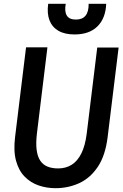

<svg xmlns="http://www.w3.org/2000/svg" viewBox="-20 -976 642 1006"><path d="M271 10Q224 10 182 -4.5Q140 -19 109 -50.8Q78 -82.5 64 -133.8Q50 -185 59 -258L116.5 -728H228.5L173.5 -277Q167.5 -226 172 -190.8Q176.5 -155.5 191 -134Q205.5 -112.5 229.2 -103Q253 -93.5 284.5 -93.5Q324.5 -93.5 355.2 -112.5Q386 -131.5 406.2 -172Q426.5 -212.5 434.5 -277L489.5 -727H601.5L544 -258Q532 -160.5 492.2 -101.5Q452.5 -42.5 394.8 -16.2Q337 10 271 10ZM370.5 -795.5Q319 -795.5 286 -814.8Q253 -834 239.2 -870Q225.5 -906 232.5 -956H324.5Q317 -916.5 329.8 -895Q342.5 -873.5 377.5 -873.5Q411.5 -873.5 428.2 -894Q445 -914.5 444.5 -956H536.5Q533.5 -880.5 490.8 -838Q448 -795.5 370.5 -795.5Z"/></svg>

Font: Spline Sans Mono Medium
Style: Italic
Weight: 500
Italic angle: -4°
Monospace: yes
Designer: Eben Sorkin, Mirko Velimirovic
Foundry: Sorkin Type
Version: Version 1.004